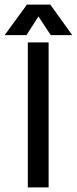

<svg xmlns="http://www.w3.org/2000/svg" viewBox="-60 -809 332 829"><path d="M60.1 -626H149.9V0H60.1ZM-40 -657.2 56.2 -789.1H157.2L252 -657.2H159.2L106 -737.8L54.2 -657.2Z"/></svg>

Font: Teko
Style: Regular
Weight: 400
Designer: Manushi Parikh, Jonny Pinhorn
Foundry: Indian Type Foundry
Version: Version 2.000;PS 1.0;hotconv 1.0.79;makeotf.lib2.5.61930